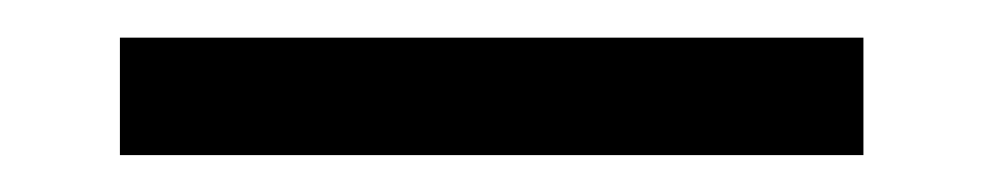

<svg xmlns="http://www.w3.org/2000/svg" viewBox="-20 -20 522 102"><path d="M43.7 62.4V0H438.7V62.4Z"/></svg>

Font: Encode Sans Condensed Thin
Style: Regular
Weight: 100
Width: 3
Designer: Multiple Designers
Foundry: Impallari Type
Version: Version 3.002